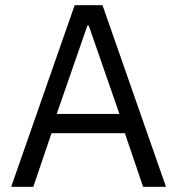

<svg xmlns="http://www.w3.org/2000/svg" viewBox="-20 -718 681 738"><path d="M618 0 374 -698H267L23 0H108L178 -206H460L530 0ZM439 -280H198L316 -620H321Z"/></svg>

Font: IBM Plex Devanagari
Style: Regular
Weight: 400
Designer: Mike Abbink, Paul van der Laan, Pieter van Rosmalen, Erin McLaughlin
Foundry: Bold Monday
Version: Version 1.0